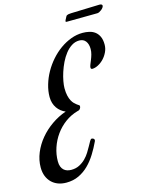

<svg xmlns="http://www.w3.org/2000/svg" viewBox="-203 -1006 934 1209"><g transform="rotate(-15 264.5 -401.5)"><path d="M76.2 112.8Q47.4 112.8 22.9 103.8Q-1.5 94.7 -19 77.4Q-36.6 60.1 -46.4 35.4Q-56.2 10.7 -56.2 -21Q-56.2 -69.3 -36.9 -116Q-17.6 -162.6 15.6 -202.4Q48.8 -242.2 93 -272.9Q137.2 -303.7 187 -320.8Q171.4 -327.1 157.7 -337.9Q144 -348.6 134 -363Q124 -377.4 118.4 -395.5Q112.8 -413.6 112.8 -435.1Q112.8 -474.6 124.8 -515.1Q136.7 -555.7 157.7 -593Q178.7 -630.4 207.5 -663.1Q236.3 -695.8 270.3 -720Q304.2 -744.1 341.8 -758.1Q379.4 -772 418 -772Q439.5 -772 460.2 -767.3Q481 -762.7 497.1 -750.7Q513.2 -738.8 523.2 -718Q533.2 -697.3 533.2 -665Q533.2 -640.1 522.5 -617.2Q511.7 -594.2 494.9 -576.4Q478 -558.6 457.5 -547.9Q437 -537.1 418 -537.1Q415 -537.1 412.1 -539.8Q409.2 -542.5 409.2 -546.9Q409.2 -555.2 414.1 -567.1Q418.9 -579.1 425 -594Q431.2 -608.9 436 -626Q440.9 -643.1 440.9 -661.1Q440.9 -692.9 426.5 -711.9Q412.1 -731 384.8 -731Q357.9 -731 335 -716.3Q312 -701.7 293.5 -678Q274.9 -654.3 260.7 -625Q246.6 -595.7 237.1 -566.2Q227.5 -536.6 222.7 -509.8Q217.8 -482.9 217.8 -464.8Q217.8 -435.5 222.7 -415.3Q227.5 -395 234.9 -381.6Q242.2 -368.2 250.5 -359.9Q258.8 -351.6 266.1 -346.4Q273.4 -341.3 278.3 -338.1Q283.2 -335 283.2 -331.1Q283.2 -321.3 277.1 -313.5Q271 -305.7 259.8 -304.2Q214.8 -291.5 177.7 -264.2Q140.6 -236.8 114 -199.7Q87.4 -162.6 72.8 -118.9Q58.1 -75.2 58.1 -30.8Q58.1 -10.3 63.7 3.9Q69.3 18.1 78.6 26.6Q87.9 35.2 100.3 39.1Q112.8 43 127 43Q156.7 43 179.7 31.2Q202.6 19.5 220 2.2Q237.3 -15.1 250 -35.4Q262.7 -55.7 272 -73Q281.2 -90.3 288.1 -102.1Q294.9 -113.8 300.8 -113.8Q305.7 -113.8 311.8 -110.6Q317.9 -107.4 317.9 -100.1Q317.9 -98.6 317.4 -96.4Q316.9 -94.2 315.9 -91.8Q297.4 -52.2 274.4 -15.4Q251.5 21.5 222.7 50Q193.8 78.6 157.7 95.7Q121.6 112.8 76.2 112.8ZM566.4 -916Q576.2 -916 580.3 -912.8Q584.5 -909.7 584.5 -905.3Q584.5 -899.4 579.6 -892.6Q574.7 -885.7 567.6 -880.1Q560.5 -874.5 553 -870.8Q545.4 -867.2 540 -867.2L338.4 -865.2Q333 -865.2 333 -870.1Q333 -871.6 335.4 -877.2Q337.9 -882.8 346.2 -897.9Q348.1 -902.3 352.3 -904.8Q356.4 -907.2 361.6 -908.2Q366.7 -909.2 372.1 -909.4Q377.4 -909.7 382.3 -910.2Z"/></g></svg>

Font: Mervale Script
Style: Regular
Weight: 400
Designer: Astigmatic (AOETI)
Foundry: Astigmatic (AOETI)
Version: Version 1.000